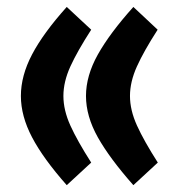

<svg xmlns="http://www.w3.org/2000/svg" viewBox="-20 -523 517 556"><path d="M244.1 -52.2 173.3 13.2Q105 -64 72.8 -125.5Q40.5 -187 40.5 -245.1Q40.5 -303.7 72.8 -365.2Q105 -426.8 173.3 -502.9L244.1 -437Q204.1 -375 183.8 -330.6Q163.6 -286.1 163.6 -245.1Q163.6 -204.1 183.8 -159.4Q204.1 -114.7 244.1 -52.2ZM437 -52.2 366.2 13.2Q297.9 -64 263.4 -125.2Q229 -186.5 229 -245.1Q229 -303.7 263.4 -365.2Q297.9 -426.8 366.2 -502.9L436.5 -437Q396.5 -375 376.5 -330.6Q356.4 -286.1 356.4 -245.1Q356.4 -204.1 376.7 -159.4Q397 -114.7 437 -52.2Z"/></svg>

Font: Vazirmatn UI ExtraBold
Style: Regular
Weight: 800
Designer: Saber Rastikerdar
Foundry: Saber Rastikerdar
Version: Version 33.003